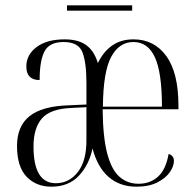

<svg xmlns="http://www.w3.org/2000/svg" viewBox="-20 -692 734 722"><path d="M173 10Q116 10 80 -27.5Q44 -65 44 -143Q44 -218 91.5 -255.5Q139 -293 238 -296L305 -299V-381Q305 -457 290 -495.5Q275 -534 219 -534Q166 -534 147.5 -499Q129 -464 129 -391Q79 -391 79 -442Q79 -486 117.5 -515Q156 -544 223 -544Q274 -544 304 -522.5Q334 -501 348 -455Q369 -498 402 -521Q435 -544 482 -544Q560 -544 605.5 -481Q651 -418 651 -295V-281H366Q367 -177 383 -115.5Q399 -54 429 -27.5Q459 -1 501 -1Q545 -1 574.5 -28Q604 -55 614 -113Q634 -107 634 -87Q634 -67 618.5 -44.5Q603 -22 571.5 -6Q540 10 493 10Q430 10 388 -27Q346 -64 328 -134Q315 -72 276.5 -31Q238 10 173 10ZM589 -291Q589 -419 562.5 -476.5Q536 -534 482 -534Q428 -534 398 -478Q368 -422 367 -291ZM190 -3Q240 -3 273 -45.5Q306 -88 305 -168V-289L248 -286Q170 -283 138 -247Q106 -211 106 -141Q106 -3 190 -3ZM232 -652V-672H477V-652Z"/></svg>

Font: Noto Serif Display Condensed Light
Style: Regular
Weight: 300
Width: 3
Designer: Monotype Design Team
Foundry: Monotype Imaging Inc.
Version: Version 2.009